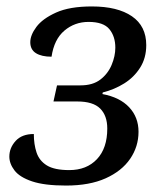

<svg xmlns="http://www.w3.org/2000/svg" viewBox="-20 -566 520 596"><path d="M185 10Q118 10 79.5 -3Q41 -16 25 -37Q9 -58 9 -80Q9 -107 28.5 -128.5Q48 -150 85 -150Q85 -118 93.5 -92.5Q102 -67 125.5 -52.5Q149 -38 195 -38Q249 -38 281 -72Q313 -106 313 -167Q313 -207 291 -229Q269 -251 220 -251H146L157 -301H230Q268 -301 291.5 -319Q315 -337 326.5 -364.5Q338 -392 338 -418Q338 -453 319.5 -475.5Q301 -498 255 -498Q212 -498 180 -471Q148 -444 140 -390Q109 -390 91.5 -401Q74 -412 74 -435Q74 -457 93 -482.5Q112 -508 154 -527Q196 -546 265 -546Q345 -546 389.5 -515.5Q434 -485 434 -426Q434 -386 415 -356Q396 -326 365.5 -307Q335 -288 299 -279L298 -274Q352 -264 381 -233Q410 -202 410 -157Q410 -111 384 -73Q358 -35 308 -12.5Q258 10 185 10Z"/></svg>

Font: Noto Serif
Style: Italic
Weight: 400
Italic angle: -12°
Designer: Monotype Design Team
Foundry: Monotype Imaging Inc.
Version: Version 2.013